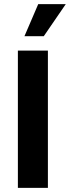

<svg xmlns="http://www.w3.org/2000/svg" viewBox="-20 -914 340 934"><path d="M67 0ZM67 0V-668H213V0ZM99 -738 166 -894H300L193 -738Z"/></svg>

Font: Gantari
Style: Bold
Weight: 700
Designer: Anugrah Pasau
Foundry: Lafontype
Version: Version 1.000; ttfautohint (v1.6)